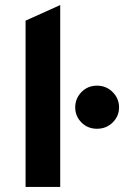

<svg xmlns="http://www.w3.org/2000/svg" viewBox="-20 -742 492 762"><path d="M81.5 0V-660L219 -722V0ZM365 -231Q328 -231 303.2 -256Q278.5 -281 278.5 -316Q278.5 -351 303.2 -376.5Q328 -402 365 -402Q402 -402 427.2 -376.5Q452.5 -351 452.5 -316Q452.5 -281 427.2 -256Q402 -231 365 -231Z"/></svg>

Font: Overpass ExtraBold
Style: Regular
Weight: 800
Designer: Delve Withrington, Dave Bailey, Thomas Jockin
Foundry: Delve Fonts LLC
Version: Version 4.000; ttfautohint (v1.8.3)